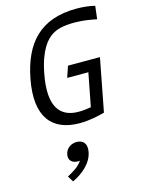

<svg xmlns="http://www.w3.org/2000/svg" viewBox="-159 -830 954 1297"><g transform="rotate(-15 318.0 -181.0)"><path d="M625.5 -635.5 636.5 -727C600 -736.5 554.5 -741.5 509 -741.5C252 -741.5 132 -599.5 86.5 -365.5C36 -104.5 140 12 331 12C399 12 460.5 -2 506.5 -14.5L577.5 -384H354L327.5 -305.5H475.5L430.5 -73C403 -68 374 -64.5 343.5 -64.5C220 -64.5 140 -142 186 -376.5C216.5 -534.5 272.5 -593 310.5 -618C346 -641.5 392 -654 471 -654C535 -654 588.5 -643.5 625.5 -635.5ZM160 339.5 185 380C253 348.5 323 292 337.5 216C349.5 156.5 319.5 129 277 129C237 129 202 152.5 194 193.5C186 233.5 211 258 253 258C257 258 261 257.5 265.5 257C243 292.5 203.5 316 160 339.5Z"/></g></svg>

Font: Monaspace Argon
Style: Italic
Weight: 400
Italic angle: -11°
Designer: Riley Cran & the Lettermatic Team
Foundry: Lettermatic
Version: Version 1.101 (Monaspace Argon)